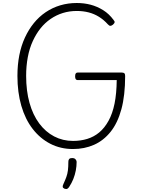

<svg xmlns="http://www.w3.org/2000/svg" viewBox="-20 -973 953 1278"><path d="M466 19Q383 19 315 -16Q247 -51 197.5 -115Q148 -179 122 -268.5Q96 -358 96 -468Q96 -541 108.5 -605Q121 -669 146 -723Q171 -777 205.5 -819.5Q240 -862 284.5 -892Q329 -922 381 -937.5Q433 -953 491 -953Q540 -953 583.5 -941.5Q627 -930 666.5 -905.5Q706 -881 736 -840Q744 -831 743 -824.5Q742 -818 732 -809Q722 -801 714.5 -801Q707 -801 698 -811Q671 -841 639 -861Q607 -881 570 -890.5Q533 -900 491 -900Q442 -900 398.5 -886.5Q355 -873 317 -847Q279 -821 249.5 -784Q220 -747 198 -699Q176 -651 165 -592.5Q154 -534 154 -468Q154 -368 176.5 -288Q199 -208 241 -151.5Q283 -95 340.5 -65Q398 -35 466 -35Q517 -35 561 -48.5Q605 -62 640.5 -91.5Q676 -121 702.5 -169Q729 -217 742.5 -283.5Q756 -350 757 -440H496Q489 -440 484.5 -445.5Q480 -451 480 -465Q480 -479 484.5 -484.5Q489 -490 496 -490H791Q803 -490 808 -485Q813 -480 813 -467Q813 -338 788 -246Q763 -154 716 -95.5Q669 -37 605.5 -9Q542 19 466 19ZM409 283Q399 278 397.5 271.5Q396 265 402 252Q414 226 421.5 205.5Q429 185 432 161.5Q435 138 435 103Q435 92 440.5 85.5Q446 79 460 79Q475 79 482.5 87Q490 95 490 106Q490 133 484.5 162Q479 191 468 218.5Q457 246 441 270Q435 280 428 283.5Q421 287 409 283Z"/></svg>

Font: Playwrite US Modern ExtraLight
Style: Regular
Weight: 250
Designer: Veronika Burian, José Scaglione
Foundry: TypeTogether
Version: Version 1.003